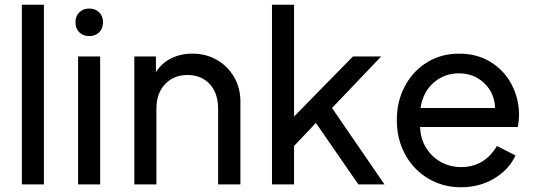

<svg xmlns="http://www.w3.org/2000/svg" viewBox="-20 -777 2256 809"><path d="M72 -757H165V0H72Z M309 -539H402V0H309ZM356 -741Q382 -741 398 -725Q414 -709 414 -683Q414 -657 398 -641Q382 -625 356 -625Q330 -625 314 -641Q298 -657 298 -683Q298 -709 314 -725Q330 -741 356 -741Z M546 -539H637V-473Q661 -511 701 -531Q741 -551 791 -551Q848 -551 894 -524.5Q940 -498 966.5 -452Q993 -406 993 -349V0H899V-319Q899 -385 863.5 -423Q828 -461 770 -461Q712 -461 675.5 -422.5Q639 -384 639 -319V0H546Z M1126 -757H1219V-286L1467 -539H1586L1379 -322L1600 0H1490L1311 -259L1219 -162V0H1126Z M1652 -271Q1652 -351 1686.5 -415Q1721 -479 1780.5 -515Q1840 -551 1914 -551Q1991 -551 2048.5 -515Q2106 -479 2136.5 -419.5Q2167 -360 2167 -292Q2167 -269 2162 -242H1750Q1752 -191 1776 -153Q1800 -115 1838.5 -94Q1877 -73 1923 -73Q2021 -73 2074 -162L2152 -122Q2126 -64 2064 -26Q2002 12 1922 12Q1846 12 1784 -25Q1722 -62 1687 -126.5Q1652 -191 1652 -271ZM2066 -322Q2064 -385 2020.5 -426.5Q1977 -468 1914 -468Q1852 -468 1807 -428.5Q1762 -389 1752 -322Z"/></svg>

Font: Evergrow Sans 
Style: Medium
Weight: 500
Foundry: 10Web
Version: Version 1.000